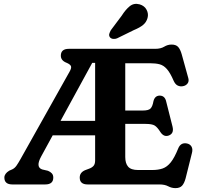

<svg xmlns="http://www.w3.org/2000/svg" viewBox="-20 -952 1054 991"><path d="M471 -124V-253.5H252L192.5 -144.5Q162.5 -89.5 197.5 -77.5L227.5 -70.5Q240 -65.5 247.5 -57.2Q255 -49 255 -35.5Q255 0 213.5 0H44Q2.5 0 2.5 -35.5Q2.5 -55.5 27.5 -71L43.5 -78Q56 -84 65.2 -97.2Q74.5 -110.5 86 -131L339 -582Q350.5 -602 346 -611.2Q341.5 -620.5 323.5 -628Q294 -639.5 294 -664.5Q294 -700 335.5 -700H781Q809.5 -700 827.5 -711Q845.5 -722 865.5 -722Q888 -722 899.2 -710Q910.5 -698 918 -671.5L952 -548.5Q956.5 -532 947.8 -520.8Q939 -509.5 923.5 -507Q910.5 -504.5 897.8 -510.2Q885 -516 876.5 -534.5Q858.5 -576.5 841.2 -595.8Q824 -615 803.8 -620.2Q783.5 -625.5 756.5 -625.5H626.5V-381.5H717Q747.5 -381.5 757.5 -392.5Q767.5 -403.5 772 -429.5Q779 -457.5 803 -458.5Q830.5 -459 837.5 -429L870.5 -298.5Q879.5 -262 849.5 -252Q825 -244 807.5 -271Q792.5 -295 778.8 -303.8Q765 -312.5 731.5 -312.5H626.5V-141.5Q626.5 -108.5 641.5 -91.5Q656.5 -74.5 692.5 -74.5H765.5Q797 -74.5 819.8 -82.5Q842.5 -90.5 861.5 -114.2Q880.5 -138 899.5 -185Q912.5 -218 945 -211.5Q961.5 -208 968.8 -194.8Q976 -181.5 970.5 -161.5L938 -31.5Q931 -5.5 919.5 6.8Q908 19 885.5 19Q866 19 848.2 9.5Q830.5 0 802.5 0H432.5Q391.5 0 391.5 -35.5Q391.5 -61.5 419 -73.5L439 -81Q453.5 -86 462.2 -95.2Q471 -104.5 471 -124ZM456 -627.5 292.5 -328H471V-627.5ZM608.5 -871.5Q628.5 -903 650 -920.2Q671.5 -937.5 701 -929.5Q726 -922 736.8 -901.2Q747.5 -880.5 741.5 -859Q735.5 -837.5 718.8 -823.5Q702 -809.5 671.5 -797L584 -754Q574 -750 563.8 -751.2Q553.5 -752.5 547.5 -759.5Q541.5 -768 544 -777Q546.5 -786 552 -796Z"/></svg>

Font: Fraunces 9pt S100 SemiBold
Style: Regular
Weight: 600
Version: Version 1.000; ttfautohint (v1.8.3)